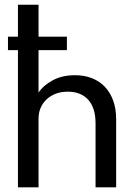

<svg xmlns="http://www.w3.org/2000/svg" viewBox="-20 -802 589 822"><path d="M145 -587.3V-405.5Q166.4 -437.3 206.4 -458.6Q246.4 -480 301.4 -480Q341.8 -480 374.3 -467Q406.8 -454.1 429.5 -429.8Q452.3 -405.5 464.8 -370.7Q477.3 -335.9 477.3 -291.8V0H389.1V-274.1Q389.1 -339.5 358 -374.5Q326.8 -409.5 270 -409.5Q240.5 -409.5 217.3 -400.2Q194.1 -390.9 178 -375.2Q161.8 -359.5 153.4 -338.9Q145 -318.2 145 -295V0H56.8V-587.3H14.1V-645H56.8V-781.8H145V-645H266.4V-587.3Z"/></svg>

Font: Spartan Med
Style: Regular
Weight: 500
Designer: Matt Bailey, Mirko Velimirovic
Foundry: Matt Bailey
Version: Version 1.005